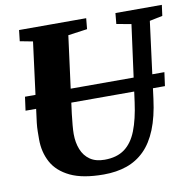

<svg xmlns="http://www.w3.org/2000/svg" viewBox="-83 -827 929 921"><g transform="rotate(-10 382.0 -366.5)"><path d="M694.5 -677.5 646.5 -306Q635.5 -220 611 -159.5Q586.5 -99 549 -61.8Q511.5 -24.5 461.5 -7.2Q411.5 10 350 10Q247.5 10 186.8 -19.2Q126 -48.5 99.2 -98.2Q72.5 -148 72.5 -209Q72.5 -228 72.8 -248.2Q73 -268.5 75.5 -290L125.5 -677.5L63 -689.5L69 -743H396L391 -690.5L297.5 -677.5L248.5 -304Q245 -275 242.8 -249.2Q240.5 -223.5 240.5 -206Q240.5 -164.5 253.8 -131Q267 -97.5 294.8 -78.2Q322.5 -59 365.5 -59Q425.5 -59 463.2 -86.8Q501 -114.5 522.5 -169.5Q544 -224.5 555 -306L605 -677.5L533.5 -690.5L538.5 -743H764.5L757.5 -690.5ZM720.5 -423 711.5 -356.5H32.5L41.5 -423Z"/></g></svg>

Font: Merriweather Light 18pt Black
Style: Italic
Weight: 900
Italic angle: -7.8°
Version: Version 2.101